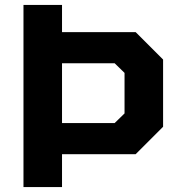

<svg xmlns="http://www.w3.org/2000/svg" viewBox="-20 -755 697 777"><path d="M75 2V-735H231V-625H529L640 -514V-242L529 -131H231V2ZM231 -257H444L484 -296V-460L444 -499H231Z"/></svg>

Font: Tomorrow SemiBold
Style: Regular
Weight: 600
Designer: Tony de Marco, Monica Rizzolli
Foundry: Just in Type
Version: Version 2.002